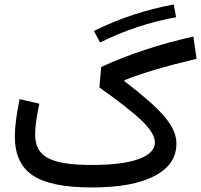

<svg xmlns="http://www.w3.org/2000/svg" viewBox="-20 -826 886 846"><path d="M745.6 -806.2C624.5 -784.2 503.9 -744.6 394 -689.5L420.9 -638.7C527.3 -691.9 639.2 -729 755.9 -750ZM66.4 -389.2C52.2 -321.3 45.4 -266.6 45.4 -224.6C45.4 -145 71.8 -87.9 125 -52.7C177.7 -17.6 264.2 0 384.3 0C503.4 0 595.2 -16.6 660.2 -50.3C725.1 -84 757.3 -131.3 757.3 -192.9C757.3 -271 692.4 -342.3 527.8 -468.8L528.3 -472.7C566.9 -487.8 611.8 -503.4 662.6 -518.6C713.4 -533.7 774.4 -549.8 846.2 -566.9L832 -665C681.2 -631.3 543 -585 425.8 -530.8L418 -440.4C503.4 -380.4 565.4 -332 604.5 -294.4C643.1 -256.8 662.6 -225.1 662.6 -198.7C662.6 -134.8 562.5 -99.1 387.2 -99.1C202.6 -99.1 134.8 -134.8 134.8 -233.9C134.8 -267.6 141.1 -313 153.3 -369.1Z"/></svg>

Font: Estedad Medium
Style: Regular
Weight: 500
Designer: Amin Abedi
Version: Version 7.3